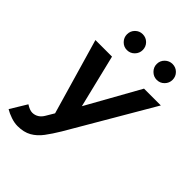

<svg xmlns="http://www.w3.org/2000/svg" viewBox="-298 -849 1179 1179"><g transform="rotate(45 291.5 -259.5)"><path d="M81 212Q54 212 23 201.5Q-8 191 -31 177L34 70Q65 90 87 90Q109 90 127.5 78.5Q146 67 159 44L241 -94L468 -500H614L296 44Q266 94 237.5 132Q209 170 172 191Q135 212 81 212ZM191 0 46 -500H190L289 -94L317 0ZM226 -593Q198 -593 178 -613.5Q158 -634 158 -662Q158 -691 178 -711Q198 -731 226 -731Q255 -731 275 -711Q295 -691 295 -662Q295 -634 275 -613.5Q255 -593 226 -593ZM485 -593Q457 -593 436.5 -613.5Q416 -634 416 -662Q416 -691 436.5 -711Q457 -731 485 -731Q514 -731 534 -711Q554 -691 554 -662Q554 -634 534 -613.5Q514 -593 485 -593Z"/></g></svg>

Font: Figtree
Style: Bold Italic
Weight: 700
Italic angle: -9.5°
Foundry: Erik Kennedy
Version: Version 2.001;gftools[0.9.30]